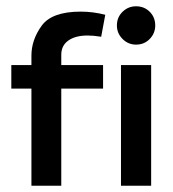

<svg xmlns="http://www.w3.org/2000/svg" viewBox="-20 -591 550 611"><path d="M352 -510Q352 -536 370 -553.5Q388 -571 413 -571Q439 -571 456.5 -553.5Q474 -536 474 -510Q474 -485 456.5 -467Q439 -449 413 -449Q388 -449 370 -467Q352 -485 352 -510ZM16 -384V-309H80V0H175V-309H308V-384H175V-417Q175 -446 197.5 -462Q220 -478 259 -478Q278 -478 302 -474L315 -544Q276 -554 237 -554Q145 -554 112.5 -509Q80 -464 80 -414V-384ZM365 0H461V-384H365Z"/></svg>

Font: Cambay Devanagari
Style: Regular
Weight: 700
Designer: Pooja Saxena
Foundry: Pooja Saxena
Version: Version 1.095;PS 001.095;hotconv 1.0.70;makeotf.lib2.5.58329